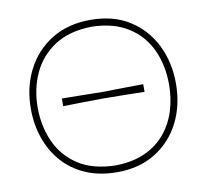

<svg xmlns="http://www.w3.org/2000/svg" viewBox="-81 -814 980 911"><g transform="rotate(-10 409.5 -358.0)"><path d="M413 9Q327 9 261 -19.8Q195 -48.5 150.2 -99.5Q105.5 -150.5 82.8 -216.8Q60 -283 60 -358Q60 -461.5 102.8 -544.8Q145.5 -628 224.2 -676.5Q303 -725 411 -725Q521 -725 598.8 -675.8Q676.5 -626.5 717.8 -543.2Q759 -460 759 -358Q759 -253 716.8 -170Q674.5 -87 596.8 -39Q519 9 413 9ZM411 -24Q494 -25.5 553.5 -53Q613 -80.5 651.2 -127.2Q689.5 -174 707.8 -233.5Q726 -293 726 -358Q726 -452.5 691 -527.2Q656 -602 586 -646Q516 -690 411 -692Q302.5 -690 232 -643.5Q161.5 -597 127.2 -521.8Q93 -446.5 93 -358Q93 -269 126.5 -193.8Q160 -118.5 230.2 -72.2Q300.5 -26 411 -24ZM213.5 -344V-381Q258 -380.5 307 -379.8Q356 -379 409.5 -378Q463 -379 512 -379.8Q561 -380.5 605.5 -381V-344Q561 -345 512 -345.8Q463 -346.5 409.5 -347Q356 -346.5 307 -345.8Q258 -345 213.5 -344Z"/></g></svg>

Font: Commissioner Loud Thin
Style: Regular
Weight: 100
Designer: Kostas Bartsokas
Foundry: Kostas Bartsokas
Version: Version 1.000; ttfautohint (v1.8.3)